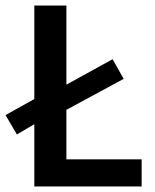

<svg xmlns="http://www.w3.org/2000/svg" viewBox="-35 -674 562 694"><path d="M26 -188 -15 -258 89 -316V-654H205V-368L372 -460L412 -389L205 -277V-98H477V0H89V-225Z"/></svg>

Font: Processing Sans Pro Semibold
Style: Regular
Weight: 600
Designer: Paul D. Hunt
Foundry: Adobe Systems Incorporated
Version: Version 2.020;PS 2.000;hotconv 1.0.86;makeotf.lib2.5.63406